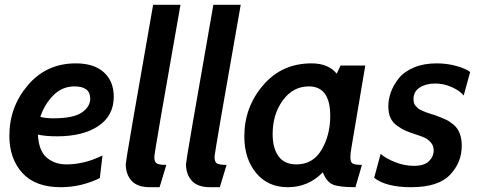

<svg xmlns="http://www.w3.org/2000/svg" viewBox="-20 -770 1999 800"><path d="M454 -367Q454 -288 390 -245Q326 -202 218 -202Q171 -202 138 -209Q141 -143 174 -114Q207 -85 257 -85Q331 -85 407 -122L396 -28Q318 10 233 10Q127 10 73 -49.5Q19 -109 19 -204Q19 -325 96.5 -415.5Q174 -506 296 -506Q372 -506 413 -468.5Q454 -431 454 -367ZM290 -410Q239 -410 202 -372.5Q165 -335 148 -283Q171 -277 202 -277Q285 -277 320.5 -301Q356 -325 356 -359Q356 -410 290 -410Z M673 -83 645 10H604Q553 10 528.5 -16.5Q504 -43 504 -87Q504 -102 618 -750H732Q623 -134 623 -116Q623 -94 634 -88.5Q645 -83 673 -83Z M924 -83 896 10H855Q804 10 779.5 -16.5Q755 -43 755 -87Q755 -102 869 -750H983Q874 -134 874 -116Q874 -94 885 -88.5Q896 -83 924 -83Z M1502 -497 1444 -153Q1440 -132 1440 -115Q1440 -94 1449.5 -88.5Q1459 -83 1488 -83L1461 10Q1393 10 1367 -1Q1341 -12 1325 -52Q1265 10 1179 10Q1096 10 1047 -49.5Q998 -109 998 -202Q998 -323 1076 -414.5Q1154 -506 1278 -506Q1348 -506 1383 -463L1399 -497ZM1267 -410Q1201 -410 1158.5 -352Q1116 -294 1116 -211Q1116 -153 1140.5 -119Q1165 -85 1215 -85Q1284 -85 1320 -146Q1356 -207 1356 -287Q1356 -410 1267 -410Z M1693 10Q1589 10 1539 -29L1566 -129Q1587 -110 1626 -94.5Q1665 -79 1704 -79Q1748 -79 1767.5 -98.5Q1787 -118 1787 -144Q1787 -163 1775 -176.5Q1763 -190 1750 -196Q1737 -202 1712 -210Q1684 -219 1669.5 -225.5Q1655 -232 1635.5 -245.5Q1616 -259 1607 -279Q1598 -299 1598 -327Q1598 -356 1608.5 -385.5Q1619 -415 1641 -443Q1663 -471 1704 -488.5Q1745 -506 1799 -506Q1843 -506 1882 -495Q1921 -484 1939 -470L1912 -372Q1896 -392 1862.5 -407Q1829 -422 1793 -422Q1755 -422 1729 -405.5Q1703 -389 1703 -357Q1703 -348 1705 -341Q1707 -334 1713 -327.5Q1719 -321 1723 -317.5Q1727 -314 1739 -309Q1751 -304 1755.5 -302Q1760 -300 1776.5 -295Q1793 -290 1798 -288Q1822 -279 1838 -271.5Q1854 -264 1870.5 -250Q1887 -236 1895.5 -214Q1904 -192 1904 -163Q1904 -93 1855 -41.5Q1806 10 1693 10Z"/></svg>

Font: Cabin
Style: SemiBold Italic
Weight: 600
Designer: Pablo Impallari
Foundry: Pablo Impallari. www.impallari.com Igino Marini. www.ikern.com
Version: Version 1.005